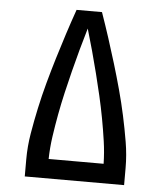

<svg xmlns="http://www.w3.org/2000/svg" viewBox="-53 -781 705 828"><g transform="rotate(5 300.0 -367.5)"><path d="M85 0V-74Q85 -130 94.5 -186.5Q104 -243 116 -298.5Q128 -354 143 -409Q158 -464 174.5 -518.5Q191 -573 208.5 -627Q226 -681 245 -735H355Q374 -681 391.5 -627Q409 -573 425.5 -518.5Q442 -464 457 -409Q472 -354 484 -298.5Q496 -243 505.5 -186.5Q515 -130 515 -74V0ZM181 -84H419Q418 -133 411 -181.5Q404 -230 395 -278.5Q386 -327 375 -374.5Q364 -422 352 -469.5Q340 -517 327 -564.5Q314 -612 300 -659Q286 -612 273 -564.5Q260 -517 248 -469.5Q236 -422 225 -374.5Q214 -327 205 -278.5Q196 -230 189 -181.5Q182 -133 181 -84Z"/></g></svg>

Font: Iosevka Curly Medium Extended
Style: Regular
Weight: 500
Width: 7
Monospace: yes
Designer: Belleve Invis
Foundry: Belleve Invis
Version: Version 11.1.0; ttfautohint (v1.8.3)